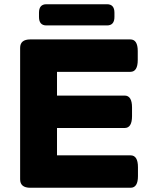

<svg xmlns="http://www.w3.org/2000/svg" viewBox="-20 -886 700 906"><path d="M123 0Q75 0 75 -40V-660Q75 -700 123 -700H595Q630 -700 630 -645V-603Q630 -547 595 -547H249V-435H568Q603 -435 603 -379V-338Q603 -282 568 -282H249V-153H596Q631 -153 631 -97V-55Q631 0 596 0ZM199 -766Q164 -766 164 -806V-826Q164 -866 199 -866H485Q520 -866 520 -826V-806Q520 -766 485 -766Z"/></svg>

Font: Asap Expanded ExtraBold
Style: Regular
Weight: 800
Width: 7
Designer: Pablo Cosgaya
Foundry: Omnibus-Type
Version: Version 3.001; ttfautohint (v1.8.4.7-5d5b)